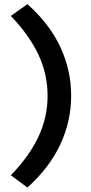

<svg xmlns="http://www.w3.org/2000/svg" viewBox="-20 -766 428 904"><path d="M109 117 31 59Q117 -29 160.5 -121Q204 -213 204 -315Q204 -417.5 160.5 -509.5Q117 -601.5 31 -691L109 -746.5Q213 -654 264 -544.8Q315 -435.5 315 -315Q315 -195.5 264 -86Q213 23.5 109 117Z"/></svg>

Font: Karla SemiBold
Style: Regular
Weight: 600
Designer: Jonathan Pinhorn
Version: Version 2.004; ttfautohint (v1.8.4.7-5d5b);gftools[0.9.33]